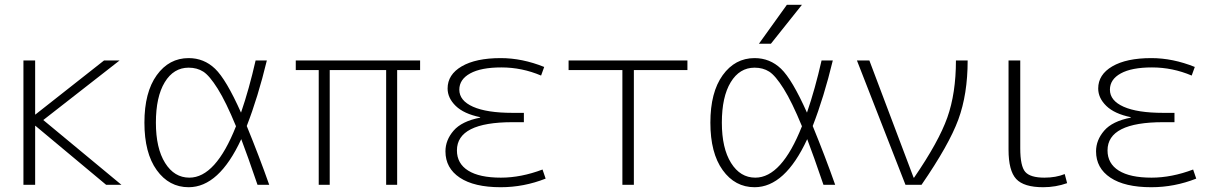

<svg xmlns="http://www.w3.org/2000/svg" viewBox="-20 -773 5071 803"><path d="M128 -294 415 -520H480L161 -271L488 0H424L128 -247H127V0H78V-520H127V-294Z M1012 -246Q1064 -119 1106 0H1057Q1015 -123 989 -191Q896 10 769 10Q687 10 635.5 -61.5Q584 -133 584 -260Q584 -387 635.5 -458.5Q687 -530 769 -530Q833 -530 879.5 -485.5Q926 -441 988 -302Q1022 -401 1049 -520H1096Q1059 -367 1012 -246ZM967 -245Q925 -347 890.5 -402Q856 -457 830 -473.5Q804 -490 769 -490Q706 -490 669 -429Q632 -368 632 -260Q632 -153 670.5 -91.5Q709 -30 772 -30Q882 -30 967 -245Z M1595 -480H1359V0H1313V-480H1217V-520H1737V-480H1641V0H1595Z M1988 -281V-283Q1920 -297 1886 -330Q1852 -363 1852 -403Q1852 -461 1911 -495.5Q1970 -530 2074 -530Q2164 -530 2256 -493L2243 -457Q2163 -491 2077 -491Q1992 -491 1946.5 -466Q1901 -441 1901 -398Q1901 -352 1958.5 -326.5Q2016 -301 2124 -301H2171V-262H2124Q1891 -262 1891 -144Q1891 -89 1938 -59.5Q1985 -30 2075 -30Q2159 -30 2249 -64L2262 -26Q2171 10 2074 10Q1963 10 1903 -30Q1843 -70 1843 -140Q1843 -187 1877 -226.5Q1911 -266 1988 -281Z M2631 -480V0H2583V-480H2358V-520H2855V-480Z M3204 -590H3154L3271 -753H3334ZM3379 -246Q3431 -119 3473 0H3424Q3382 -123 3356 -191Q3263 10 3136 10Q3054 10 3002.5 -61.5Q2951 -133 2951 -260Q2951 -387 3002.5 -458.5Q3054 -530 3136 -530Q3200 -530 3246.5 -485.5Q3293 -441 3355 -302Q3389 -401 3416 -520H3463Q3426 -367 3379 -246ZM3334 -245Q3292 -347 3257.5 -402Q3223 -457 3197 -473.5Q3171 -490 3136 -490Q3073 -490 3036 -429Q2999 -368 2999 -260Q2999 -153 3037.5 -91.5Q3076 -30 3139 -30Q3249 -30 3334 -245Z M3803 -30Q3906 -180 3942 -281.5Q3978 -383 3978 -520H4027Q4027 -379 3988 -273Q3949 -167 3834 0H3767L3564 -520H3616L3801 -30Z M4247 -520V-153Q4247 -78 4268 -54Q4289 -30 4348 -30Q4396 -30 4433 -45L4443 -7Q4395 10 4343 10Q4262 10 4230 -24.5Q4198 -59 4198 -147V-520Z M4709 -281V-283Q4641 -297 4607 -330Q4573 -363 4573 -403Q4573 -461 4632 -495.5Q4691 -530 4795 -530Q4885 -530 4977 -493L4964 -457Q4884 -491 4798 -491Q4713 -491 4667.5 -466Q4622 -441 4622 -398Q4622 -352 4679.5 -326.5Q4737 -301 4845 -301H4892V-262H4845Q4612 -262 4612 -144Q4612 -89 4659 -59.5Q4706 -30 4796 -30Q4880 -30 4970 -64L4983 -26Q4892 10 4795 10Q4684 10 4624 -30Q4564 -70 4564 -140Q4564 -187 4598 -226.5Q4632 -266 4709 -281Z"/></svg>

Font: M PLUS 1p Light
Style: Regular
Weight: 300
Version: Version 1.061